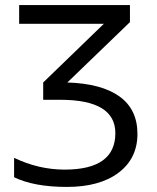

<svg xmlns="http://www.w3.org/2000/svg" viewBox="-20 -734 623 764"><path d="M439 -204.1Q439 -336.9 220.2 -336.9H151.9V-405.8L393.1 -639.2H56.2V-713.9H497.1V-646L248 -405.8Q384.3 -401.4 455.6 -350.1Q526.9 -298.8 526.9 -201.2Q526.9 -103.5 451.9 -46.9Q377 9.8 246.1 9.8Q115.2 9.8 36.1 -28.8V-106Q133.8 -59.1 237.3 -59.1Q439 -59.1 439 -204.1Z"/></svg>

Font: OpenSans
Style: Regular
Weight: 400
Foundry: Ascender Corporation
Version: Version 1.10